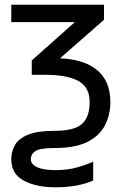

<svg xmlns="http://www.w3.org/2000/svg" viewBox="-20 -556 538 816"><path d="M215 240Q134 240 81 211.5Q28 183 28 121Q28 88 43.5 60.5Q59 33 99 16.5Q139 0 212 0Q295 0 328 -29Q361 -58 361 -122Q361 -186 313 -212Q265 -238 174 -238H115V-299L298 -462H28V-536H422V-472L235 -308Q339 -304 394 -257Q449 -210 449 -123Q449 -67 425.5 -22.5Q402 22 350.5 47.5Q299 73 214 73Q150 73 130.5 86Q111 99 111 121Q111 142 137.5 154.5Q164 167 216 167Q267 167 307.5 155.5Q348 144 376 131V211Q348 224 307.5 232Q267 240 215 240Z"/></svg>

Font: Go Noto Current
Style: Regular
Weight: 400
Designer: Monotype Design Team
Foundry: Monotype Imaging Inc.
Version: Version 2.007; ttfautohint (v1.8) -l 8 -r 50 -G 200 -x 14 -D